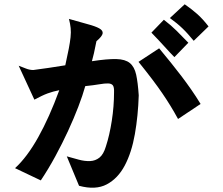

<svg xmlns="http://www.w3.org/2000/svg" viewBox="-20 -807 1040 894"><path d="M429 -615Q423 -583 417.5 -559.5Q412 -536 408 -522Q480 -533 521.5 -532Q563 -531 584.5 -513.5Q606 -496 614 -459.5Q622 -423 626 -363Q623 -268 608 -182.5Q593 -97 561 -36.5Q529 24 477 51.5Q425 79 348 58L291 -79Q319 -71 347 -63.5Q375 -56 399.5 -57Q424 -58 443 -73Q462 -88 473 -125Q490 -177 500.5 -244.5Q511 -312 511 -377Q512 -401 505.5 -409.5Q499 -418 483.5 -418.5Q468 -419 442 -414.5Q416 -410 377 -406Q365 -363 344.5 -309.5Q324 -256 297 -197.5Q270 -139 238 -80Q206 -21 170 33L50 -24Q106 -75 158 -168Q210 -261 256 -387Q241 -384 228 -380.5Q215 -377 201.5 -372Q188 -367 173.5 -360Q159 -353 140 -343L67 -501Q83 -495 100.5 -488Q118 -481 135 -481Q174 -486 207 -491Q240 -496 284 -503Q294 -548 300 -579Q306 -610 308.5 -633.5Q311 -657 309 -676.5Q307 -696 301 -719Q352 -704 388 -694.5Q424 -685 442 -675Q460 -665 458 -651.5Q456 -638 429 -615ZM625 -519 721 -582Q750 -547 775.5 -515.5Q801 -484 824.5 -453Q848 -422 870 -390.5Q892 -359 914 -323L809 -253Q791 -286 773.5 -314.5Q756 -343 735.5 -373Q715 -403 688.5 -438Q662 -473 625 -519ZM685 -655 743 -715Q778 -688 802.5 -663.5Q827 -639 857 -608L792 -541Q775 -558 747.5 -588.5Q720 -619 685 -655ZM771 -723 840 -787Q872 -765 898 -742Q924 -719 951 -684L882 -617Q867 -635 855 -648.5Q843 -662 830 -674.5Q817 -687 803 -698.5Q789 -710 771 -723Z"/></svg>

Font: D2Coding ligature
Style: Bold
Weight: 700
Monospace: yes
Designer: Yong-Rak Park; Jeong-Hwan Yoon; Sang-Min Lee;
Foundry: NHN Corporation
Version: Version 1.3.2; Build 20180524